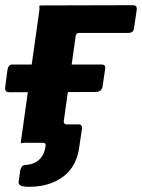

<svg xmlns="http://www.w3.org/2000/svg" viewBox="-22 -551 548 741"><path d="M89 170Q69 170 58.5 165.5Q48 161 50 150L56 107Q57 100 62 93Q67 86 75 86Q108 84 128.5 66Q149 48 154 12Q156 0 143 0H93L103 -71H219L224 -87Q222 -71 236 -71H281Q297 -71 294 -52L284 16Q274 92 221.5 131Q169 170 89 170ZM473 -424H283Q272 -424 270 -412L216 -25Q214 -15 215 -7.5Q216 0 212 0H83Q73 -1 66 1Q59 3 58 0L129 -505Q131 -516 130 -523Q129 -530 132 -530L491 -531Q507 -531 506 -515L495 -441Q493 -424 473 -424ZM16 -195Q4 -195 0.5 -200Q-3 -205 -2 -215L7 -283Q11 -302 25 -302H371Q386 -302 384 -286L374 -218Q371 -196 345 -196Z"/></svg>

Font: Libre Franklin
Style: Bold Italic
Weight: 700
Italic angle: -8°
Designer: Pablo Impallari, Rodrigo Fuenzalida, Nhung Nguyen
Foundry: Impallari Type
Version: Version 3.000